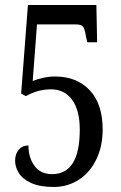

<svg xmlns="http://www.w3.org/2000/svg" viewBox="-20 -733 482 763"><path d="M40 -94Q40 -121 54.5 -138Q69 -155 93 -155Q93 -107 117 -74Q141 -41 187 -41Q297 -41 297 -218Q297 -295 266.5 -336.5Q236 -378 183 -378Q130 -378 83 -351L64 -361L91 -713H363L366 -565H327L322 -586Q317 -617 310.5 -626.5Q304 -636 281 -636H127L110 -411Q126 -418 150.5 -423.5Q175 -429 199 -429Q285 -429 336.5 -374.5Q388 -320 388 -218Q388 -152 363 -100Q338 -48 293.5 -19Q249 10 193 10Q138 10 103.5 -6Q69 -22 54.5 -46Q40 -70 40 -94Z"/></svg>

Font: Noto Serif Cond
Style: Regular
Weight: 400
Width: 3
Designer: Monotype Design Team
Foundry: Monotype Imaging Inc.
Version: Version 1.001